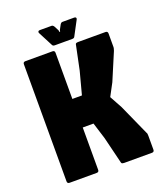

<svg xmlns="http://www.w3.org/2000/svg" viewBox="-144 -891 855 989"><g transform="rotate(-20 283.5 -396.0)"><path d="M66 0Q53.5 0 53.5 -12.5V-654Q53.5 -666.5 66 -666.5H214.5Q227 -666.5 227 -654V-401H279.5L312.5 -525.5L340.5 -660Q341.5 -663.5 345.5 -665Q349.5 -666.5 356.5 -666.5H505Q517.5 -666.5 517.5 -654V-580Q517.5 -574.5 515.8 -569.8Q514 -565 513 -560.5L450 -411.5L413.5 -343L451 -274.5L526 -107.5Q528.5 -104 529.2 -100Q530 -96 530 -88.5V-12.5Q530 0 517.5 0H365Q361.5 0 356.2 -1.2Q351 -2.5 350 -7.5L314 -154.5L286 -244.5H227V-12.5Q227 0 214.5 0ZM237 -691.5Q226 -691.5 223 -699L182 -778Q179 -783.5 181.5 -787.5Q184 -791.5 190.5 -791.5H255.5Q262 -791.5 268 -782.5L281 -757.5L283 -747.5H286L288.5 -757.5L302 -782.5Q307.5 -791.5 314.5 -791.5H379.5Q386 -791.5 388.5 -787.5Q391 -783.5 388 -778L346 -699Q343 -691.5 332 -691.5Z"/></g></svg>

Font: Jaro 24pt
Style: Regular
Weight: 400
Designer: Agyei Archer, Celine Hurka, Mirko Velimirović
Version: Version 1.000